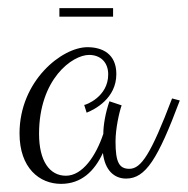

<svg xmlns="http://www.w3.org/2000/svg" viewBox="-20 -481 462 472"><path d="M403 -239C351 -102 327 -66 298 -66C273 -66 264 -82 264 -133C264 -165 273 -205 279 -222L249 -232C239 -203 234 -173 234 -152C216 -98 183 -49 142 -49C102 -49 76 -85 76 -152C76 -287 158 -346 199 -346C226 -346 246 -329 246 -298C246 -243 191 -223 187 -223L193 -204C213 -212 266 -239 266 -299C266 -349 231 -365 195 -365C132 -365 28 -282 28 -153C28 -68 77 -29 130 -29C180 -29 212 -60 233 -105C238 -62 261 -42 290 -42C338 -42 368 -90 422 -234ZM258 -440V-461H126V-440Z"/></svg>

Font: Clicker Script
Style: Regular
Weight: 400
Designer: Astigmatic (AOETI)
Foundry: Astigmatic (AOETI)
Version: Version 1.000